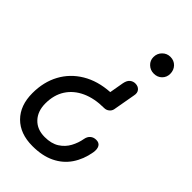

<svg xmlns="http://www.w3.org/2000/svg" viewBox="-274 -1019 1109 1109"><g transform="rotate(45 280.5 -464.0)"><path d="M225 0Q124 0 66.2 -58Q8.5 -116 8.5 -216.5Q8.5 -307.5 46.5 -377.8Q84.5 -448 155 -490.2Q225.5 -532.5 322.5 -538.5L338 -627Q343.5 -654 357.8 -665.2Q372 -676.5 390 -676.5Q413 -676.5 425.8 -661.5Q438.5 -646.5 433 -622L408.5 -484Q405 -468.5 392 -458.5Q379 -448.5 363 -448.5Q283.5 -448.5 225.2 -421.8Q167 -395 135.2 -345.8Q103.5 -296.5 103.5 -227.5Q103.5 -164 139.8 -125.5Q176 -87 238 -87Q292 -87 327 -109.2Q362 -131.5 381 -166.8Q400 -202 406.5 -240Q410.5 -262 424.8 -274.2Q439 -286.5 460.5 -286.5Q484.5 -286.5 494.2 -269.5Q504 -252.5 499 -222.5Q487.5 -156 453.5 -105.8Q419.5 -55.5 362.5 -27.8Q305.5 0 225 0ZM424.5 -791.5Q396 -791.5 375.8 -810.8Q355.5 -830 355.5 -858Q355.5 -888 375.8 -908.2Q396 -928.5 424.5 -928.5Q454.5 -928.5 473.8 -908.2Q493 -888 493 -858Q493 -830 473.8 -810.8Q454.5 -791.5 424.5 -791.5Z"/></g></svg>

Font: Edu AU VIC WA NT Pre Medium
Style: Regular
Weight: 500
Designer: Tina and Corey Anderson, Eben Sorkin, Mirko Velimirovic
Foundry: Google for Education
Version: Version 1.001